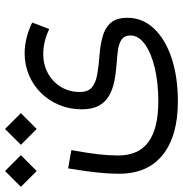

<svg xmlns="http://www.w3.org/2000/svg" viewBox="-1 -520 740 778"><g transform="rotate(-90 369.0 -131.0)"><path d="M666.8 -370.4Q635 -386 603.3 -393.6Q571.7 -401.2 542.4 -401.2Q495.1 -401.2 453.8 -383.7Q412.4 -366.3 381.4 -334.9Q350.5 -303.6 332.8 -261.3Q315.1 -219.1 315.1 -169.5Q315.1 -127.4 329.4 -100.9Q343.7 -74.5 369.2 -59.6Q394.7 -44.7 428.5 -37.9Q462.4 -31 501.5 -28.3Q531.8 -26.5 557.4 -22.7Q583.1 -18.8 598.7 -7.5Q614.3 3.7 614.3 27.7Q614.3 60.5 578.7 86.1Q543.1 111.8 482.6 126.2Q422.2 140.5 347.3 140.5Q238 140.5 183 100.7Q128 60.8 128 -22.4Q128 -60.7 132.9 -103.1Q137.8 -145.4 149.7 -211.9L75.7 -225Q68.7 -183 63.7 -146Q58.8 -109.1 56.4 -77.3Q54 -45.5 54 -18.3Q54 97.5 130.8 158.6Q207.5 219.8 346.9 219.8Q445.8 219.8 522.3 194.4Q598.7 169.1 642.3 123Q685.9 76.9 685.9 15.5Q685.9 -28.8 665.6 -52.1Q645.2 -75.4 610.7 -85Q576.1 -94.7 533.9 -97.8Q488.7 -101.3 455.4 -107.2Q422 -113.1 403.7 -128.8Q385.4 -144.5 385.4 -177.5Q385.4 -221 405.9 -254.3Q426.4 -287.7 461.3 -306.8Q496.3 -325.8 539.3 -325.8Q589.4 -325.8 640.3 -301.5ZM1 -416.4 65 -352.2 129.3 -416.4 65 -480.6ZM171.3 -416.4 235.3 -352.2 299.6 -416.4 235.3 -480.6Z"/></g></svg>

Font: Estedad-FD VF
Style: Regular
Weight: 100
Designer: Amin Abedi
Version: Version 7.3